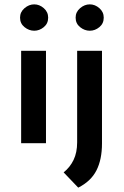

<svg xmlns="http://www.w3.org/2000/svg" viewBox="-20 -657 569 881"><path d="M77 -424H191V0H77ZM72 -576Q72 -602 92.5 -619.5Q113 -637 137 -637Q161 -637 181 -619.5Q201 -602 201 -576Q201 -549 181 -532.5Q161 -516 137 -516Q113 -516 92.5 -532.5Q72 -549 72 -576ZM339 204 272 134Q301 111 317.5 77Q334 43 334 -4V-424H448V1Q448 75 422.5 125Q397 175 339 204ZM327 -576Q327 -602 347.5 -619.5Q368 -637 392 -637Q416 -637 436 -619.5Q456 -602 456 -576Q456 -549 436 -532.5Q416 -516 392 -516Q368 -516 347.5 -532.5Q327 -549 327 -576Z"/></svg>

Font: Reem Kufi Medium
Style: Regular
Weight: 500
Designer: Khaled Hosny
Version: Version 1.001